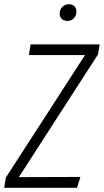

<svg xmlns="http://www.w3.org/2000/svg" viewBox="-31 -897 496 917"><path d="M-11 0 -3 -49 375 -634H107L115 -685H445L437 -637L59 -51L353 -52L337 0ZM254 -832Q254 -852 267 -864.5Q280 -877 298 -877Q314 -877 324 -867.5Q334 -858 334 -842Q334 -822 321.5 -809.5Q309 -797 291 -797Q274 -797 264 -806.5Q254 -816 254 -832Z"/></svg>

Font: Fira Sans Extra Condensed Light
Style: Italic
Weight: 300
Width: 3
Italic angle: -8°
Designer: Carrois Corporate & Edenspiekermann AG
Foundry: Carrois Corporate GbR & Edenspiekermann AG
Version: Version 4.203